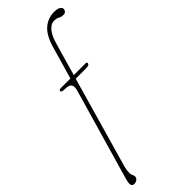

<svg xmlns="http://www.w3.org/2000/svg" viewBox="-310 -753 962 962"><g transform="rotate(-45 171.5 -272.0)"><path d="M61.5 -417Q61.5 -425 75.5 -425H142.5L191 -593.5Q210 -661.5 243.2 -690.2Q276.5 -719 321.5 -719Q343.5 -719 354.5 -712Q365.5 -705 365.5 -695.5Q365.5 -688 360.2 -681.5Q355 -675 343.5 -675Q328 -675 318 -681.2Q308 -687.5 289 -687.5Q262 -687.5 240 -654.5Q227 -634.5 219 -607.5Q211 -580.5 200.5 -544.5L166.5 -425H250Q258.5 -425 258.5 -418.5Q258.5 -405.5 233.5 -405.5H160.5L21.5 81Q16.5 99.5 16.5 119.5Q16.5 130.5 20.5 136.8Q24.5 143 24.5 152Q24.5 161.5 16.2 168.2Q8 175 -3.5 175Q-18.5 175 -21 163Q-23.5 151 -14 119L123.5 -357Q131 -382.5 122.8 -395Q114.5 -407.5 80.5 -407.5Q61.5 -407.5 61.5 -417Z"/></g></svg>

Font: Fraunces144ptSuperSoftThinItalic
Style: Italic
Weight: 100
Italic angle: -16°
Version: Version 1.000;[0bf87f6ff]